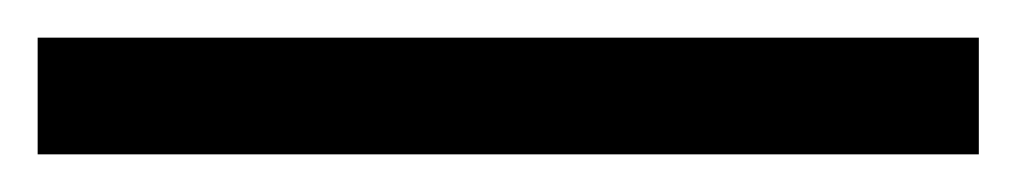

<svg xmlns="http://www.w3.org/2000/svg" viewBox="-20 -20 540 102"><path d="M0 0H500V62H0Z"/></svg>

Font: Montserrat Medium
Style: Regular
Weight: 500
Designer: Julieta Ulanovsky
Foundry: Julieta Ulanovsky
Version: Version 7.200